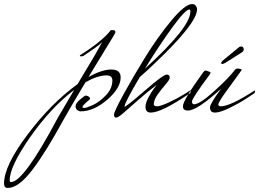

<svg xmlns="http://www.w3.org/2000/svg" viewBox="-319 -541 1282 950"><path d="M119 -160Q185 -197 231.5 -197Q278 -197 278 -158Q278 -105 211.5 -47.5Q145 10 79 10Q73 10 64 4Q55 -2 55 -16Q55 -30 77.5 -49Q100 -68 104.5 -68Q109 -68 113.5 -66.5Q118 -65 122.5 -61Q127 -57 127 -54Q127 -51 122 -46Q112 -39 100.5 -27.5Q89 -16 89 -11.5Q89 -7 99 -7Q109 -7 141 -21.5Q173 -36 205 -69.5Q237 -103 237 -143Q237 -168 208 -168Q164 -168 104 -134Q18 10 -4 50Q-91 210 -159 299.5Q-227 389 -281 389Q-299 389 -299 367Q-299 279 -182.5 124.5Q-66 -30 65 -125Q166 -292 187 -334Q176 -321 150 -303L93 -264Q87 -262 82 -262Q77 -262 76 -267Q170 -326 215 -375Q226 -387 227 -390Q230 -393 241 -392Q252 -391 252 -382Q252 -378 237.5 -354.5Q223 -331 119 -160ZM-33 42 48 -96Q-67 -9 -169 136.5Q-271 282 -271 351Q-271 360 -265 360Q-202 360 -33 42Z M297 -13Q306 -13 397.5 -92.5Q489 -172 505 -172Q521 -172 521 -158Q521 -147 501 -124Q481 -101 461.5 -74Q442 -47 442 -26Q442 -15 458.5 -15Q475 -15 517 -34.5Q559 -54 591 -74L623 -94Q624 -92 624 -86Q624 -80 615 -76Q480 16 427 16Q401 16 401 -12Q401 -31 415 -58Q429 -85 443 -103L456 -121Q411 -87 363 -44.5Q315 -2 290 19.5Q265 41 255 41Q245 41 245 26.5Q245 12 292 -74Q339 -160 400.5 -259.5Q462 -359 529.5 -440Q597 -521 632 -521Q647 -521 653 -507Q656 -502 656 -495Q656 -426 449 -230Q410 -192 373 -160Q297 -32 297 -13ZM623 -484Q623 -494 618 -494Q598 -494 534 -406Q470 -318 398 -201Q623 -406 623 -484Z M775 -102Q720 -27 720 -10Q720 16 745 16Q770 16 817 -7Q864 -30 899 -53L934 -76Q943 -80 943 -89L942 -94Q820 -15 774 -15Q761 -15 761 -25Q767 -43 797.5 -85Q828 -127 847 -153Q866 -179 877 -195Q877 -199 865 -201Q850 -204 844 -196Q812 -154 740.5 -89.5Q669 -25 641 -25Q631 -25 631 -39.5Q631 -54 717 -170Q723 -179 723 -182Q723 -185 700 -192Q693 -192 687 -184Q586 -45 586 -15Q586 6 611 6Q656 6 775 -102ZM780 -224Q775 -226 775 -230Q776 -234 784 -242L863 -307Q867 -311 873 -311Q887 -311 887 -297Q887 -290 881 -284L796 -230Q784 -224 780 -224Z"/></svg>

Font: Mr De Haviland
Style: Regular
Weight: 400
Designer: Alejandro Paul
Foundry: Alejandro Paul
Version: Version 1.000